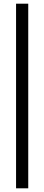

<svg xmlns="http://www.w3.org/2000/svg" viewBox="-20 -802 240 1040"><path d="M67 -782H133V218H67Z"/></svg>

Font: Belleza
Style: Regular
Weight: 400
Designer: Eduardo Rodriguez Tunni
Foundry: Eduardo Rodriguez Tunni
Version: Version 1.001